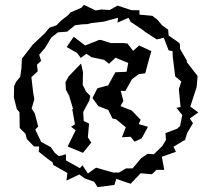

<svg xmlns="http://www.w3.org/2000/svg" viewBox="-20 -737 876 789"><path d="M762 -299 788 -379 792 -424 791 -426 746 -484H750L720 -536L719 -556L716 -561L673 -591L671 -615L646 -633L628 -655L606 -672L553 -677V-695H521L463 -714L431 -696L397 -698L373 -694L325 -717L314 -705L270 -686L259 -674L233 -654L212 -633L183 -623L164 -600L114 -553L102 -537L70 -496L68 -456L63 -421L47 -402L38 -383L37 -336L49 -289L60 -276L61 -211L85 -187L90 -166L120 -135H141L139 -114L175 -85L196 -70L199 -59L257 -26L253 5L306 -20L328 -4L367 10L381 32L450 23L458 -2L501 13L517 18L558 -25L604 -21L623 -39H655L645 -93L703 -113L693 -134L738 -161L740 -160L749 -190L773 -231L760 -250L795 -275ZM109 -420 135 -444 132 -471 149 -487 141 -512 165 -540 191 -583 218 -604 256 -607 288 -633 317 -637 340 -638 355 -642 406 -648 465 -664 463 -644 508 -664 517 -647 561 -618 578 -605 624 -575 653 -582 673 -530 689 -527 690 -503 700 -423 725 -402 715 -371 722 -297 705 -294 729 -264 720 -219 708 -208 660 -190 662 -162 647 -137 612 -103 587 -105 560 -87 525 -45H498L469 -28H445L375 -48L341 -24L319 -58L308 -46L251 -78V-103L222 -95L205 -109L189 -132L149 -154L125 -205L137 -217L123 -271L110 -291L121 -329L116 -359ZM249 -399 251 -368 264 -344 280 -290 277 -288 288 -226 272 -216 291 -202 258 -135 321 -109 355 -151 341 -173 346 -229 324 -240 322 -277 347 -324 351 -343 334 -360 320 -388 321 -441 313 -476 262 -423ZM254 -544 297 -519 312 -499 335 -516 356 -502 408 -491 428 -475 455 -500 507 -478 500 -442 454 -440 438 -411 420 -378 423 -386 380 -374 360 -334 384 -301 425 -285 442 -250 457 -247 497 -214 481 -173 517 -175 533 -155 562 -168 588 -216 550 -227 558 -245 521 -283 475 -301 487 -322 476 -364 495 -363 522 -411 550 -432 577 -436 587 -474 602 -527 552 -550 527 -528 504 -558 488 -560H436L394 -573H387L330 -550L283 -586Z"/></svg>

Font: チョークS
Style: Regular
Weight: 400
Designer: [Stick] Fontworks Inc.
Foundry: [Stick] Fontworks Inc.
Version: Version 1.200;FEAKit 1.0